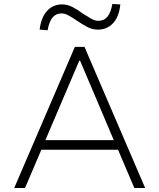

<svg xmlns="http://www.w3.org/2000/svg" viewBox="-20 -939 796 959"><path d="M51 0 354 -705H402L705 0H651L564 -204L597 -191H161L192 -204L105 0ZM376 -636 202 -228 178 -239H580L553 -228L380 -636ZM218 -788 178 -791Q185 -851 214.5 -884Q244 -917 290 -917Q318 -917 344 -903Q370 -889 394 -871Q417 -856 435.5 -845.5Q454 -835 471 -835Q500 -835 517 -856Q534 -877 541 -919L581 -917Q575 -856 545 -823.5Q515 -791 469 -791Q441 -791 415.5 -804.5Q390 -818 364 -836Q342 -851 323 -861.5Q304 -872 287 -872Q259 -872 242 -851Q225 -830 218 -788Z"/></svg>

Font: Nunito Sans 7pt ExtraLight
Style: Regular
Weight: 250
Designer: Vernon Adams
Foundry: Vernon Adams
Version: Version 3.101;gftools[0.9.27]